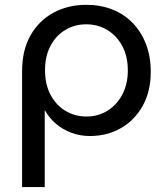

<svg xmlns="http://www.w3.org/2000/svg" viewBox="-20 -542 679 782"><path d="M331.4 -522.4Q389.2 -522.4 437.2 -503.5Q485.2 -484.6 520.2 -448.7Q555.2 -412.8 574.6 -362.3Q594 -311.8 594 -249Q594 -170 561.3 -111.2Q528.6 -52.4 472.6 -20.2Q416.6 12 345.6 12Q306.8 12 271.5 -1Q236.2 -14 208.5 -37.4Q180.8 -60.8 164 -91H162.2V220H70V-252.2Q70 -338 104.4 -398.2Q138.8 -458.4 198.1 -490.4Q257.4 -522.4 331.4 -522.4ZM331 -443Q284.6 -443 246.3 -420.2Q208 -397.4 185.7 -355.4Q163.4 -313.4 163.4 -255.8Q163.4 -198.2 185.9 -155.8Q208.4 -113.4 246.9 -90.4Q285.4 -67.4 332.2 -67.4Q379.6 -67.4 417.6 -91Q455.6 -114.6 478.1 -156.8Q500.6 -199 500.6 -255Q500.6 -312.6 477.9 -354.8Q455.2 -397 416.8 -420Q378.4 -443 331 -443Z"/></svg>

Font: MuseoModerno Thin
Style: Regular
Weight: 100
Designer: Pablo Cosgaya, Héctor Gatti, Marcela Romero, and the Authors of The MuseoModerno Project.
Foundry: Omnibus-Type Team
Version: Version 1.003